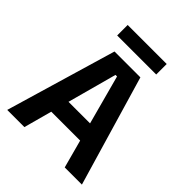

<svg xmlns="http://www.w3.org/2000/svg" viewBox="-219 -919 1047 1047"><g transform="rotate(45 304.0 -396.0)"><path d="M16 0 204.5 -639H404L592 0H459.5L310.5 -552.5H298.5L148.5 0ZM159 -163V-267.5H448V-163ZM153 -711V-792H454V-711Z"/></g></svg>

Font: Anek Latin Medium SemiBold
Style: Regular
Weight: 600
Version: Version 1.003